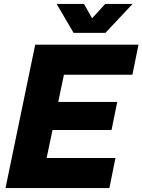

<svg xmlns="http://www.w3.org/2000/svg" viewBox="-20 -956 724 976"><path d="M159 -729H684L653 -576H305L276 -438H576L547 -295H247L217 -153H567L536 0H8ZM268 -936H407L448 -863L515 -936H654L516 -789H354Z"/></svg>

Font: Mona Sans ExtraBold
Style: Italic
Weight: 800
Italic angle: -11.7°
Designer: Deni Anggara
Foundry: GitHub
Version: Version 2.000